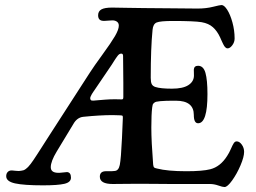

<svg xmlns="http://www.w3.org/2000/svg" viewBox="-20 -735 1025 770"><path d="M537.1 2Q515.6 2 484.4 2.4Q453.1 2.9 432.1 2.9Q380.4 2.9 380.4 -26.4Q380.4 -47.4 402.8 -48.3Q405.8 -48.3 418.5 -48.3Q431.2 -48.3 439 -49.3Q455.6 -49.8 460.4 -73.7Q465.3 -97.7 469.2 -181.2Q472.7 -252.9 472.7 -263.2Q472.7 -269.5 471.2 -270.8Q469.7 -272 462.4 -272.5Q448.7 -273.4 431.2 -273.4Q381.3 -273.4 314.5 -266.6Q288.6 -264.2 273.4 -236.3L207.5 -127.4Q183.6 -87.9 183.6 -64.5Q183.6 -43 211.4 -42Q218.3 -41.5 231.7 -43.2Q245.1 -44.9 249 -44.9Q264.6 -43.5 264.6 -22.5Q264.6 -3.9 238 2.2Q211.4 8.3 152.8 8.3Q76.2 8.3 40.5 0.5Q4.9 -7.3 4.9 -28.3Q4.9 -38.1 10 -44.2Q15.1 -50.3 23.4 -51.3Q27.8 -51.8 42.7 -50Q57.6 -48.3 64.9 -50.3Q69.8 -50.8 74.2 -52.2Q78.6 -53.7 83.5 -57.4Q88.4 -61 92.5 -65.2Q96.7 -69.3 102.8 -77.4Q108.9 -85.4 114 -93Q119.1 -100.6 127.7 -113.8Q136.2 -127 143.8 -138.7Q151.4 -150.4 163.6 -169.7Q175.8 -189 187 -206.1L339.8 -442.9Q356.4 -468.8 391.1 -516.4Q425.8 -564 441.2 -590.3Q456.5 -616.7 456.5 -632.3Q456.5 -642.6 449.2 -647.9Q441.9 -653.3 430.7 -653.3Q424.3 -653.3 411.4 -652.1Q398.4 -650.9 393.6 -651.4Q373.5 -652.3 373.5 -673.8Q373.5 -689.9 386.7 -697.3Q399.9 -704.6 429.7 -704.6Q444.8 -704.6 488.5 -703.6Q532.2 -702.6 558.1 -702.6Q588.9 -702.6 665.8 -701.7Q742.7 -700.7 772.5 -700.7Q806.6 -700.7 834.5 -707.8Q862.3 -714.8 868.7 -714.8Q878.9 -714.8 891.1 -696Q903.3 -677.2 912.1 -645.3Q920.9 -613.3 920.9 -580.6Q920.9 -565.9 911.6 -553.5Q902.3 -541 892.6 -541Q890.1 -541 887.9 -542Q885.7 -543 883.5 -545.4Q881.3 -547.9 879.6 -550Q877.9 -552.2 875.7 -556.9Q873.5 -561.5 871.8 -564.9Q870.1 -568.4 867.4 -574.5Q864.7 -580.6 862.8 -585Q851.1 -610.4 834 -625.7Q816.9 -641.1 788.6 -646Q758.8 -650.9 673.3 -650.9Q622.6 -650.9 608.2 -644.8Q593.8 -638.7 591.8 -615.2Q584.5 -542 584.5 -422.9Q584.5 -405.3 588.6 -397.5Q592.8 -389.6 603 -386.2Q623.5 -379.4 669.4 -379.4Q713.4 -379.4 735.4 -393.6Q757.3 -407.7 757.8 -431.2Q757.8 -436 757.6 -443.8Q757.3 -451.7 757.3 -455.6Q758.3 -471.2 774.4 -471.2Q795.9 -471.2 804 -442.6Q812 -414.1 812 -357.9Q812 -240.7 774.4 -240.7Q757.3 -240.7 757.3 -273.9Q757.3 -331.1 685.5 -331.1Q661.6 -331.1 648.2 -330.8Q634.8 -330.6 622.8 -329.3Q610.8 -328.1 606.2 -326.9Q601.6 -325.7 597.4 -322Q593.3 -318.4 592.3 -314.7Q591.3 -311 590.3 -303.7Q586.9 -276.9 586.9 -223.1Q586.9 -168.5 594.2 -75.2Q595.2 -66.4 597.7 -63.7Q600.1 -61 609.9 -59.1Q651.9 -48.3 727.5 -48.3Q792 -48.3 823.2 -56.2Q863.8 -66.4 891.1 -109.9Q898.9 -121.6 906 -137.9Q913.1 -154.3 917.7 -161.1Q922.4 -168 929.2 -168Q940.4 -168 949.7 -155Q959 -142.1 959 -126Q959 -106 944.6 -72Q930.2 -38.1 911.1 -11.5Q892.1 15.1 880.4 15.1Q873 15.1 855.7 9Q838.4 2.9 821.8 2.9H665.5Q643.6 2.9 600.8 2.4Q558.1 2 537.1 2ZM474.6 -345.7V-402.3Q474.6 -450.2 473.6 -510.7Q473.6 -520 466.3 -520Q462.4 -520 458.7 -517.8Q455.1 -515.6 451.4 -510.7Q447.8 -505.9 444.6 -501.2Q441.4 -496.6 436.5 -488.8Q431.6 -481 428.2 -475.6L361.3 -377Q359.4 -374.5 355 -367.9Q350.6 -361.3 348.4 -357.7Q346.2 -354 344 -349.1Q341.8 -344.2 341.8 -341.3Q341.8 -336.9 343.8 -334.5Q345.7 -332 348.1 -331.8Q350.6 -331.5 355.5 -331.5Q357.4 -331.5 370.1 -332.8Q382.8 -334 401.9 -335.4Q420.9 -336.9 438.5 -336.9Q445.8 -336.9 454.6 -336.7Q463.4 -336.4 465.8 -336.4Q471.2 -335.9 472.9 -337.9Q474.6 -339.8 474.6 -345.7Z"/></svg>

Font: Cooper* Medium
Style: Regular
Weight: 500
Designer: Owen Earl
Foundry: indestructible type*
Version: Version 0.001